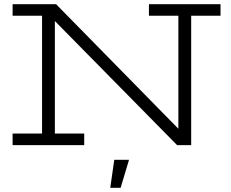

<svg xmlns="http://www.w3.org/2000/svg" viewBox="-20 -691 1100 914"><path d="M40 -670.9H247.1L829.1 -78.1V-616.2H689V-670.9H1029.8V-616.2H890.1V0H823.2L241.2 -590.8V-55.2H380.9V0H40V-55.2H180.2V-616.2H40ZM554.2 203.1H504.9L523.9 69.8H594.2Z"/></svg>

Font: Stint Ultra Expanded
Style: Regular
Weight: 400
Width: 7
Designer: Astigmatic (AOETI)
Foundry: Astigmatic (AOETI)
Version: Version 1.000